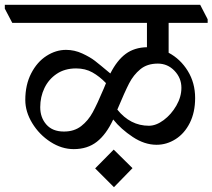

<svg xmlns="http://www.w3.org/2000/svg" viewBox="-51 -670 882 797"><path d="M649 -575V-451Q698 -425 728.5 -375.5Q759 -326 759 -263Q759 -204 737 -160Q715 -116 678 -92.5Q641 -69 599 -69Q549 -69 500 -101.5Q451 -134 419 -174Q390 -112 351 -81.5Q312 -51 255 -51Q205 -51 158.5 -81Q112 -111 83 -158.5Q54 -206 54 -255Q54 -318 78.5 -365.5Q103 -413 142 -438Q181 -463 223 -463Q258 -463 290.5 -448Q323 -433 343 -417.5Q363 -402 407 -365Q435 -420 471 -446.5Q507 -473 559 -474V-575H0L-31 -634V-650H780L811 -590V-575ZM702 -306Q702 -346 673.5 -376Q645 -406 604 -406Q560 -406 531.5 -382.5Q503 -359 485 -324Q467 -289 436 -215Q490 -148 567 -148Q597 -148 628.5 -171.5Q660 -195 681 -231.5Q702 -268 702 -305ZM215 -124Q257 -124 286 -146.5Q315 -169 334 -204Q353 -239 380 -303L389 -325Q362 -353 332.5 -369.5Q303 -386 265 -386Q218 -386 184.5 -363.5Q151 -341 133.5 -304.5Q116 -268 116 -225Q116 -182 141.5 -153Q167 -124 214 -124ZM421 -49 499 28 422 107 344 29Z"/></svg>

Font: Martel DemiBold
Style: Regular
Weight: 600
Designer: Dan Reynolds
Foundry: Dan Reynolds
Version: Version 1.001; ttfautohint (v1.1) -l 5 -r 5 -G 72 -x 0 -D la